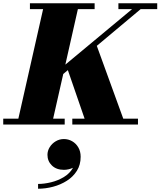

<svg xmlns="http://www.w3.org/2000/svg" viewBox="-65 -770 992 1187"><path d="M228.4 187.2Q228.4 162 242.4 139.6Q256.4 117.2 279.6 103.4Q302.8 89.6 330 89.6Q357.6 89.6 381.2 103.2Q404.8 116.8 419.2 141.4Q433.6 166 433.6 199.2Q433.6 248.8 410.4 285.8Q387.2 322.8 348.6 347.4Q310 372 263.4 384.4Q216.8 396.8 170.4 396.8V367.2Q208.4 367.2 251 356.8Q293.6 346.4 330 324.4Q366.4 302.4 386.4 267.2Q372.8 273.6 358.2 276.8Q343.6 280 330.4 280Q283.6 280 256 253.2Q228.4 226.4 228.4 187.2ZM-45 -36.5H48.5L201.5 -713.5H120V-750H520V-713.5H416.5L339 -370.5L751.5 -713.5H667V-750H907V-713.5H804.5L533.5 -486.5L697 -36.5H788V0H382V-36.5H458L354.5 -336.5L326 -312.5L263.5 -36.5H335V0H-45Z"/></svg>

Font: Bodoni* 06pt Fatface
Style: Italic
Weight: 900
Italic angle: -13°
Version: Version 2.3